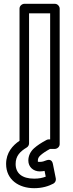

<svg xmlns="http://www.w3.org/2000/svg" viewBox="-20 -756 384 1007"><path d="M62 104C62 61.7 85.3 38.6 120.4 17.4C127.8 12.9 132.4 4.6 132.4 -4V-686H243V-25H236.1C232 -25 227.8 -23.9 224.4 -22.1C196.8 -7.5 174.9 6.9 158.2 22C139.7 38.8 128.6 61.3 128.6 86C128.6 119.7 154.7 143 188.8 143C197.9 143 207.3 141.7 213.8 140.4L219.8 170.5C202.6 177 184.3 181 159.1 181C95.5 181 62 152.6 62 104ZM12 104C12 186.8 79.1 231 159.1 231C201.8 231 234.7 220.4 259.9 207.1C269.1 202.2 274.9 191 272.7 180.1L257.3 103.1C252 76.6 230.5 82.1 223.7 84.7C211.3 89.6 202.8 93 188.8 93C176.2 93 178.6 92.6 178.6 86C178.6 76.1 181.8 68.2 191.9 59C203.2 48.7 218.7 38 242.4 25H268C278.7 25 293 15.1 293 0V-711C293 -721.7 283.1 -736 268 -736H107.4C96.7 -736 82.4 -726.1 82.4 -711V-17.7C46.7 6.5 12 44.2 12 104Z"/></svg>

Font: Asimov
Style: WidOu
Weight: 500
Designer: Google
Version: Version 2.000980; 2014